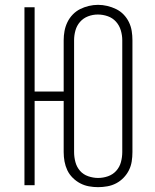

<svg xmlns="http://www.w3.org/2000/svg" viewBox="-20 -765 640 793"><path d="M385 8Q366 8 347 4.5Q328 1 311 -8Q294 -17 280 -31Q266 -45 258 -62Q250 -79 246.5 -98Q243 -117 243 -137V-348H123V0H81V-735H123V-387H243V-599Q243 -618 246.5 -637Q250 -656 258.5 -673.5Q267 -691 280.5 -705Q294 -719 311 -727.5Q328 -736 347 -740.5Q366 -745 385 -745Q404 -745 423 -740.5Q442 -736 459.5 -727.5Q477 -719 490.5 -705Q504 -691 512.5 -673.5Q521 -656 524 -637Q527 -618 527 -599V-137Q527 -117 524 -98Q521 -79 512.5 -62Q504 -45 490.5 -31Q477 -17 460 -8Q443 1 423.5 4.5Q404 8 385 8ZM385 -30Q406 -30 426 -37Q446 -44 460 -59.5Q474 -75 479.5 -95.5Q485 -116 485 -137V-599Q485 -619 479 -639.5Q473 -660 459 -675.5Q445 -691 425 -698Q405 -705 384 -705Q363 -705 343.5 -697.5Q324 -690 310.5 -674.5Q297 -659 291.5 -639Q286 -619 286 -599V-137Q286 -116 291.5 -95.5Q297 -75 310.5 -59.5Q324 -44 344.5 -37Q365 -30 385 -30Z"/></svg>

Font: Iosevka Curly XLtEx
Style: Regular
Weight: 200
Width: 7
Monospace: yes
Designer: Belleve Invis
Foundry: Belleve Invis
Version: Version 11.1.0; ttfautohint (v1.8.3)